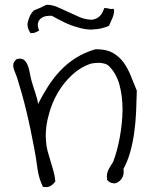

<svg xmlns="http://www.w3.org/2000/svg" viewBox="-20 -727 636 801"><path d="M550.8 -348.6Q549.8 -305.7 547.9 -261.2Q545.9 -216.8 540 -174.3Q534.2 -131.8 523.4 -93.3Q512.7 -54.7 495.1 -22.5Q496.1 -16.6 496.1 -10.7Q496.1 1 492.2 9.8Q485.4 24.4 474.6 31.2Q465.8 38.1 455.1 38.1Q453.1 38.1 451.2 37.1Q437.5 36.1 426.8 23.4Q425.8 15.6 425.8 9.8Q425.8 3.9 426.8 -2Q428.7 -11.7 433.1 -20.5Q437.5 -29.3 442.4 -36.6Q447.3 -43.9 452.1 -51.8Q468.8 -95.7 479.5 -152.8Q490.2 -210 491.2 -266.6V-270.5Q491.2 -325.2 478.5 -373Q464.8 -422.9 432.6 -453.1Q427.7 -458 418 -460.9Q408.2 -463.9 397.5 -464.8H389.6Q381.8 -464.8 375 -463.9Q363.3 -462.9 354.5 -460Q315.4 -446.3 280.8 -414.6Q246.1 -382.8 220.7 -339.4Q195.3 -295.9 182.6 -245.1Q170.9 -203.1 170.9 -159.2Q170.9 -149.4 171.9 -139.6Q172.9 -117.2 178.7 -96.2Q184.6 -75.2 190.9 -54.7Q197.3 -34.2 203.1 -13.2Q209 7.8 210.9 30.3Q203.1 41 192.4 47.9Q183.6 53.7 170.9 53.7Q165 53.7 159.2 52.7Q141.6 16.6 136.2 -24.4Q130.9 -65.4 123 -107.4Q116.2 -143.6 107.9 -183.6Q99.6 -223.6 90.3 -262.2Q81.1 -300.8 70.8 -337.4Q60.5 -374 50.8 -404.3Q46.9 -416 42.5 -425.8Q38.1 -435.5 36.1 -444.3Q35.2 -449.2 35.2 -453.1Q35.2 -457 36.1 -461.9Q38.1 -469.7 47.9 -479.5Q55.7 -482.4 62.5 -482.4Q71.3 -482.4 78.1 -478.5Q88.9 -470.7 94.7 -457Q100.6 -443.4 103.5 -426.8Q106.4 -410.2 109.4 -397.5Q118.2 -366.2 127.4 -339.4Q136.7 -312.5 138.7 -293Q158.2 -332 181.2 -367.7Q204.1 -403.3 232.4 -433.1Q260.7 -462.9 296.4 -485.4Q332 -507.8 377.9 -521.5H382.8Q423.8 -521.5 450.2 -506.8Q477.5 -491.2 495.6 -466.3Q513.7 -441.4 525.9 -410.2Q538.1 -378.9 550.8 -348.6ZM454.1 -690.4Q456.1 -684.6 456.1 -678.7Q456.1 -674.8 455.1 -671.9Q453.1 -662.1 449.7 -653.3Q446.3 -644.5 441.9 -635.7Q437.5 -627 434.6 -619.1Q400.4 -604.5 368.2 -604.5Q366.2 -603.5 364.3 -603.5Q334 -603.5 306.6 -612.3Q276.4 -620.1 248.5 -633.8Q220.7 -647.5 196.3 -661.1H186.5Q160.2 -661.1 146.5 -646.5Q137.7 -636.7 137.7 -624Q137.7 -612.3 143.6 -599.6Q135.7 -595.7 127.9 -591.8Q122.1 -588.9 112.3 -588.9H107.4Q94.7 -606.4 94.7 -625Q94.7 -632.8 97.7 -640.6Q104.5 -667 121.1 -683.6Q134.8 -688.5 147.5 -694.3Q160.2 -700.2 172.9 -707H176.8Q194.3 -707 215.8 -699.2Q238.3 -689.5 262.2 -678.2Q286.1 -667 309.6 -656.7Q333 -646.5 353.5 -645.5Q355.5 -644.5 358.4 -644.5Q375 -644.5 389.6 -654.3Q405.3 -664.1 415 -693.4Q425.8 -693.4 433.6 -691.4Q437.5 -689.5 443.4 -689.5Q448.2 -689.5 454.1 -690.4Z"/></svg>

Font: Crafty Girls
Style: Regular
Weight: 400
Designer: Crystal Kluge
Foundry: Font Diner, Inc DBA Tart Workshop
Version: Version 1.000